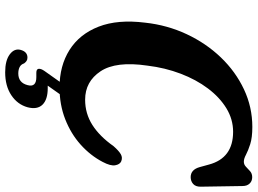

<svg xmlns="http://www.w3.org/2000/svg" viewBox="-144 -610 972 724"><g transform="rotate(90 342.0 -248.0)"><path d="M588.5 -219Q600 -214 603.2 -196.5Q606.5 -179 590.5 -149Q566.5 -103 525.5 -66.2Q484.5 -29.5 429.8 -8Q375 13.5 310 13.5Q228 13.5 168.2 -24.2Q108.5 -62 80.5 -134Q52.5 -206 65.5 -309.5Q74.5 -392.5 108.8 -465.8Q143 -539 196.5 -594.8Q250 -650.5 317 -682Q384 -713.5 458.5 -713.5Q499 -713.5 523.8 -705.5Q548.5 -697.5 563.5 -689.5Q578.5 -681.5 589.5 -681.5Q600.5 -681.5 608.5 -689.2Q616.5 -697 625.5 -705Q634.5 -713 648 -713Q663 -713 672.2 -703.2Q681.5 -693.5 681.5 -676.5L684 -518Q684 -499.5 673.5 -490.2Q663 -481 648 -481Q619.5 -481 610 -515.5L600.5 -550Q576 -641 477 -641Q430 -641 388.5 -615.8Q347 -590.5 313.5 -546Q280 -501.5 257.8 -443Q235.5 -384.5 227.5 -318Q210 -199.5 248.8 -141.2Q287.5 -83 356 -83Q408 -83 451 -110.2Q494 -137.5 531 -190Q548.5 -210 561.5 -217.5Q574.5 -225 588.5 -219ZM303.5 -8.5H350L303 58Q307.5 58 312.5 58Q355.5 58 374.8 77.8Q394 97.5 384.5 134Q374 172 339.2 195.2Q304.5 218.5 252.5 218.5Q208 218.5 185 201.2Q162 184 168 160.5Q175 134.5 197 134.5Q205 134.5 210 138Q215 141.5 219 147Q223 159 233 164Q243 169 257 169Q292 169 301 134Q310 101 271 101H254.5Q240.5 101 239.5 92.2Q238.5 83.5 247.5 70.5Z"/></g></svg>

Font: Fraunces 72pt SuperSoft SemiBold
Style: Italic
Weight: 600
Italic angle: -16°
Version: Version 1.000;[b76b70a41]